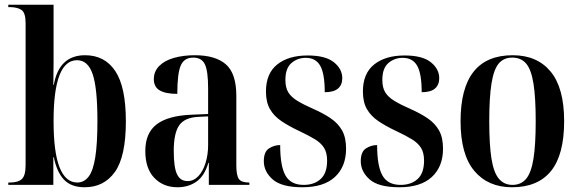

<svg xmlns="http://www.w3.org/2000/svg" viewBox="-20 -780 2442 810"><path d="M337 10Q281 10 250.5 -21.5Q220 -53 207 -117H205V0H15V-10H22Q56 -10 72 -24.5Q88 -39 88 -83V-683Q88 -727 70 -738.5Q52 -750 21 -750H15V-760H206V-580Q206 -552 206 -513Q206 -474 205 -422H207Q229 -547 339 -547Q422 -547 466.5 -480Q511 -413 511 -268Q511 -120 465 -55Q419 10 337 10ZM306 -10Q335 -10 354 -35Q373 -60 382 -117Q391 -174 391 -270Q391 -408 371 -467Q351 -526 305 -526Q206 -526 206 -270Q206 -137 231.5 -73.5Q257 -10 306 -10Z M729 10Q669 10 631 -29.5Q593 -69 593 -143Q593 -219 641 -255.5Q689 -292 787 -296L858 -299V-407Q858 -480 844.5 -508.5Q831 -537 795 -537Q757 -537 742.5 -503.5Q728 -470 728 -384Q679 -384 654 -398.5Q629 -413 629 -446Q629 -479 652 -502Q675 -525 714.5 -536Q754 -547 802 -547Q889 -547 933 -508.5Q977 -470 977 -376V-83Q977 -39 988 -24.5Q999 -10 1030 -10H1032V0H861V-93H859Q843 -38 809 -14Q775 10 729 10ZM771 -16Q797 -16 816.5 -36.5Q836 -57 847 -92Q858 -127 858 -168V-289L816 -287Q758 -284 735.5 -250.5Q713 -217 713 -144Q713 -73 727 -44.5Q741 -16 771 -16Z M1256 10Q1168 10 1130.5 -23Q1093 -56 1093 -100Q1093 -140 1115 -154Q1137 -168 1162 -168Q1162 -79 1184.5 -39.5Q1207 0 1261 0Q1306 0 1333 -25Q1360 -50 1360 -102Q1360 -136 1347 -156.5Q1334 -177 1308.5 -192.5Q1283 -208 1245 -226Q1200 -247 1168 -268.5Q1136 -290 1119 -319.5Q1102 -349 1102 -394Q1102 -470 1149.5 -508Q1197 -546 1278 -546Q1353 -546 1388.5 -517.5Q1424 -489 1424 -450Q1424 -422 1406 -406.5Q1388 -391 1350 -391Q1350 -469 1331 -502.5Q1312 -536 1270 -536Q1235 -536 1209.5 -514Q1184 -492 1184 -443Q1184 -410 1196.5 -390Q1209 -370 1235.5 -354Q1262 -338 1303 -320Q1344 -302 1375 -281Q1406 -260 1423 -230Q1440 -200 1440 -153Q1440 -77 1393 -33.5Q1346 10 1256 10Z M1665 10Q1577 10 1539.5 -23Q1502 -56 1502 -100Q1502 -140 1524 -154Q1546 -168 1571 -168Q1571 -79 1593.5 -39.5Q1616 0 1670 0Q1715 0 1742 -25Q1769 -50 1769 -102Q1769 -136 1756 -156.5Q1743 -177 1717.5 -192.5Q1692 -208 1654 -226Q1609 -247 1577 -268.5Q1545 -290 1528 -319.5Q1511 -349 1511 -394Q1511 -470 1558.5 -508Q1606 -546 1687 -546Q1762 -546 1797.5 -517.5Q1833 -489 1833 -450Q1833 -422 1815 -406.5Q1797 -391 1759 -391Q1759 -469 1740 -502.5Q1721 -536 1679 -536Q1644 -536 1618.5 -514Q1593 -492 1593 -443Q1593 -410 1605.5 -390Q1618 -370 1644.5 -354Q1671 -338 1712 -320Q1753 -302 1784 -281Q1815 -260 1832 -230Q1849 -200 1849 -153Q1849 -77 1802 -33.5Q1755 10 1665 10Z M2140 10Q2039 10 1981 -59Q1923 -128 1923 -269Q1923 -547 2143 -547Q2246 -547 2303 -478Q2360 -409 2360 -269Q2360 -127 2304.5 -58.5Q2249 10 2140 10ZM2142 0Q2178 0 2199.5 -25.5Q2221 -51 2230.5 -110Q2240 -169 2240 -269Q2240 -369 2230.5 -428Q2221 -487 2199.5 -512Q2178 -537 2141 -537Q2105 -537 2084 -512Q2063 -487 2053.5 -428Q2044 -369 2044 -269Q2044 -169 2053.5 -110Q2063 -51 2085 -25.5Q2107 0 2142 0Z"/></svg>

Font: Noto Serif Display Condensed SemiBold
Style: Regular
Weight: 600
Width: 3
Designer: Monotype Design Team
Foundry: Monotype Imaging Inc.
Version: Version 2.009